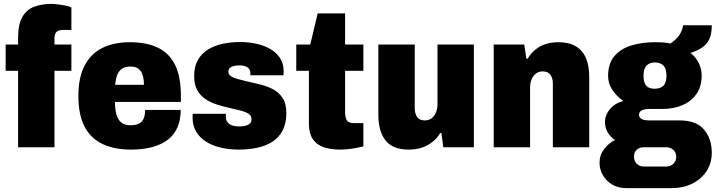

<svg xmlns="http://www.w3.org/2000/svg" viewBox="-20 -757 3681 987"><path d="M73 0V-393H9V-528H73V-563Q73 -632 95 -670Q117 -708 156 -722.5Q195 -737 245 -737Q259 -737 278 -734.5Q297 -732 316 -728.5Q335 -725 347 -719V-603H305Q279 -603 269.5 -592Q260 -581 260 -560V-528H347V-393H260V0Z M653 12Q567 12 506.5 -17Q446 -46 414.5 -106.5Q383 -167 383 -264Q383 -360 415.5 -421Q448 -482 507 -511Q566 -540 647 -540Q733 -540 791.5 -512Q850 -484 880 -423.5Q910 -363 910 -264V-233H571Q571 -194 579 -167Q587 -140 604.5 -126.5Q622 -113 652 -113Q673 -113 687.5 -118.5Q702 -124 710.5 -134.5Q719 -145 722.5 -159.5Q726 -174 726 -192H909Q909 -143 893 -104.5Q877 -66 845 -40.5Q813 -15 765 -1.5Q717 12 653 12ZM572 -321H720Q720 -345 715.5 -363Q711 -381 702.5 -392.5Q694 -404 681.5 -409.5Q669 -415 651 -415Q625 -415 608.5 -404.5Q592 -394 583.5 -373.5Q575 -353 572 -321Z M1208 12Q1159 12 1115.5 2Q1072 -8 1039.5 -28.5Q1007 -49 988.5 -80Q970 -111 970 -152Q970 -156 970 -161Q970 -166 971 -172H1142Q1141 -167 1141 -163Q1141 -159 1141 -156Q1141 -140 1149.5 -129Q1158 -118 1173 -112.5Q1188 -107 1208 -107Q1221 -107 1236 -109.5Q1251 -112 1262 -120Q1273 -128 1273 -144Q1273 -163 1256.5 -173Q1240 -183 1213.5 -189.5Q1187 -196 1156 -203Q1125 -210 1094 -220Q1063 -230 1036.5 -247.5Q1010 -265 994 -293.5Q978 -322 978 -366Q978 -415 997.5 -449Q1017 -483 1050 -503Q1083 -523 1125.5 -532Q1168 -541 1214 -541Q1256 -541 1296 -532.5Q1336 -524 1368 -506Q1400 -488 1419 -459.5Q1438 -431 1438 -391Q1438 -387 1438 -380.5Q1438 -374 1437 -370H1267V-381Q1267 -395 1259.5 -404Q1252 -413 1239 -417Q1226 -421 1211 -421Q1205 -421 1195.5 -420Q1186 -419 1176.5 -416Q1167 -413 1160.5 -406.5Q1154 -400 1154 -388Q1154 -375 1166.5 -366Q1179 -357 1199 -351.5Q1219 -346 1244 -340Q1276 -332 1312 -324Q1348 -316 1380 -300Q1412 -284 1432 -254.5Q1452 -225 1452 -175Q1452 -123 1433 -86.5Q1414 -50 1380.5 -28.5Q1347 -7 1302.5 2.5Q1258 12 1208 12Z M1728 12Q1680 12 1643.5 -0.5Q1607 -13 1587.5 -42.5Q1568 -72 1568 -121V-393H1503V-528H1575L1613 -688H1754V-528H1848V-393H1754V-182Q1754 -153 1763 -138.5Q1772 -124 1800 -124H1848V-5Q1831 0 1809 4Q1787 8 1766 10Q1745 12 1728 12Z M2082 12Q1999 12 1962 -35Q1925 -82 1925 -166V-528H2112V-199Q2112 -186 2115.5 -174.5Q2119 -163 2125 -154.5Q2131 -146 2141 -142Q2151 -138 2163 -138Q2185 -138 2199.5 -149.5Q2214 -161 2221.5 -180Q2229 -199 2229 -221V-528H2416V0H2259L2249 -73H2243Q2227 -46 2202 -26.5Q2177 -7 2147 2.5Q2117 12 2082 12Z M2518 0V-528H2675L2686 -455H2692Q2710 -484 2733.5 -503Q2757 -522 2786.5 -531Q2816 -540 2850 -540Q2906 -540 2941 -518.5Q2976 -497 2992.5 -457.5Q3009 -418 3009 -362V0H2822V-329Q2822 -343 2818.5 -354Q2815 -365 2809 -373Q2803 -381 2793 -385.5Q2783 -390 2770 -390Q2749 -390 2734.5 -378.5Q2720 -367 2712.5 -348.5Q2705 -330 2705 -307V0Z M3198 210Q3159 210 3128.5 192.5Q3098 175 3080 145Q3062 115 3062 79Q3062 40 3085.5 9.5Q3109 -21 3141 -37Q3117 -54 3103.5 -77.5Q3090 -101 3090 -129Q3090 -166 3116 -196.5Q3142 -227 3184 -238Q3150 -262 3128 -294.5Q3106 -327 3106 -367Q3106 -430 3138 -468Q3170 -506 3224.5 -523Q3279 -540 3348 -540Q3373 -540 3392 -538.5Q3411 -537 3426 -533Q3460 -556 3475 -581Q3490 -606 3491 -627H3639Q3639 -582 3625.5 -554.5Q3612 -527 3587 -511Q3562 -495 3530 -485Q3557 -463 3572 -433Q3587 -403 3587 -369Q3587 -312 3560 -273.5Q3533 -235 3487 -216Q3441 -197 3386 -197H3322Q3292 -197 3278.5 -189.5Q3265 -182 3265 -167Q3265 -154 3277 -146Q3289 -138 3320 -138H3474Q3559 -138 3599 -91Q3639 -44 3639 28Q3639 81 3612.5 122Q3586 163 3539.5 186.5Q3493 210 3435 210ZM3289 99H3405Q3419 99 3430.5 93Q3442 87 3449 75.5Q3456 64 3456 49Q3456 26 3441 13Q3426 0 3405 0H3289Q3268 0 3253.5 12.5Q3239 25 3239 48Q3239 71 3253.5 85Q3268 99 3289 99ZM3346 -301Q3375 -301 3390.5 -316.5Q3406 -332 3406 -368Q3406 -404 3390.5 -420Q3375 -436 3346 -436Q3320 -436 3304 -420Q3288 -404 3288 -368Q3288 -345 3294.5 -329.5Q3301 -314 3314 -307.5Q3327 -301 3346 -301Z"/></svg>

Font: Archivo SemiCondensed Black
Style: Regular
Weight: 900
Width: 4
Designer: Hector Gatti
Foundry: Omnibus-Type
Version: Version 2.001